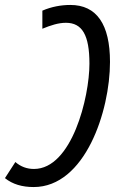

<svg xmlns="http://www.w3.org/2000/svg" viewBox="-55 -744 464 775"><path d="M229 -724C192 -724 153 -717 116 -701V-628C150 -642 181 -652 211 -652C277 -652 306 -602 306 -487C306 -351 235 -62 82 -62C54 -62 29 -71 7 -90L-35 -25C-4 0 35 11 81 11C288 11 389 -295 389 -494C389 -646 335 -724 229 -724Z"/></svg>

Font: Noto Sans ExtraCondensed
Style: Italic
Weight: 400
Width: 2
Italic angle: -12°
Designer: Monotype Design Team
Foundry: Monotype Imaging Inc.
Version: Version 2.013